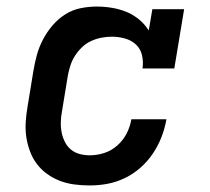

<svg xmlns="http://www.w3.org/2000/svg" viewBox="-20 -558 640 586"><path d="M254 8Q230 8 207 5Q184 2 163 -6Q142 -14 124 -27Q106 -40 93 -57Q80 -74 72 -95Q64 -116 60.5 -138.5Q57 -161 58.5 -185Q60 -209 64 -232L82 -342Q86 -366 92.5 -390Q99 -414 111 -437Q123 -460 140 -480Q157 -500 179 -514Q201 -528 226 -533Q251 -538 275 -538Q299 -538 322.5 -534Q346 -530 366.5 -521.5Q387 -513 404.5 -498.5Q422 -484 434 -465L445 -530H542L512 -349H415Q418 -369 413.5 -389Q409 -409 395 -422Q381 -435 361.5 -440.5Q342 -446 321 -446Q306 -446 290 -443Q274 -440 258.5 -433Q243 -426 230.5 -414Q218 -402 209 -388Q200 -374 195 -358.5Q190 -343 187 -327L169 -217Q166 -201 165.5 -185Q165 -169 168 -154Q171 -139 178 -125Q185 -111 196.5 -101.5Q208 -92 223 -88Q238 -84 254 -84Q276 -84 298 -91Q320 -98 338 -114Q356 -130 366.5 -150.5Q377 -171 381 -194H488Q483 -166 473 -140Q463 -114 447 -90Q431 -66 409 -46.5Q387 -27 361 -14.5Q335 -2 308 3Q281 8 254 8Z"/></svg>

Font: Iosevka Curly Slab SmBdExObl
Style: Regular
Weight: 600
Width: 7
Italic angle: -9°
Monospace: yes
Designer: Belleve Invis
Foundry: Belleve Invis
Version: Version 11.1.0; ttfautohint (v1.8.3)